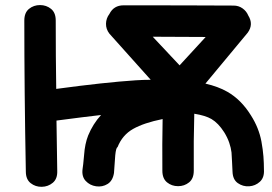

<svg xmlns="http://www.w3.org/2000/svg" viewBox="-20 -735 1072 758"><path d="M430 -52Q430 -53 435 -122Q438 -152 444 -154Q463 -202 505.5 -226Q548 -250 622 -265Q620 -168 621 -61Q621 -30 639.5 -15Q658 0 683 0Q708 0 726.5 -15Q745 -30 745 -61Q744 -183 747 -286Q791 -279 815 -265Q842 -249 865 -213Q878 -192 885 -171.5Q892 -151 894 -133Q895 -122 896 -98Q897 -74 898 -57Q899 -26 919 -12Q939 2 963.5 0.5Q988 -1 1006 -17.5Q1024 -34 1022 -65Q1022 -91 1020 -117.5Q1018 -144 1012 -177Q1002 -230 971 -279Q932 -342 877 -373Q842 -393 791 -405L958 -606Q982 -639 960 -674Q953 -691 937.5 -702Q922 -713 902 -713Q719 -714 468 -714Q429 -714 412 -680Q399 -663 398.5 -641.5Q398 -620 412 -602L575 -420Q548 -420 516 -418Q394 -410 202 -384Q200 -510 200 -654Q200 -685 181.5 -700Q163 -715 138 -715Q113 -715 94.5 -700Q76 -685 76 -654Q76 -376 82 -58Q82 -27 101 -12Q120 3 145 2.5Q170 2 188.5 -13.5Q207 -29 206 -60Q204 -157 203 -259Q317 -274 379 -281Q347 -246 328 -200Q315 -167 312 -123Q308 -78 306 -68Q302 -38 318.5 -20.5Q335 -3 359.5 0.5Q384 4 404.5 -8.5Q425 -21 430 -52ZM689 -477 583 -590Q695 -589 792 -589L689 -477Z"/></svg>

Font: Balsamiq Sans
Style: Bold
Weight: 700
Designer: Michael Angeles
Foundry: Balsamiq SRL
Version: Version 1.020; ttfautohint (v1.8.4.7-5d5b);gftools[0.9.26]